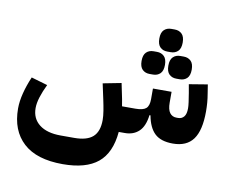

<svg xmlns="http://www.w3.org/2000/svg" viewBox="-91 -759 1326 1116"><g transform="rotate(10 572.0 -201.0)"><path d="M956 12Q885 12 849 -22Q813 -56 800 -127H794Q786 -61 754 -30.5Q722 0 671 0H635Q624 125 553.5 183Q483 241 346 241Q192 241 113.5 169Q35 97 35 -33Q35 -75 47.5 -124Q60 -173 82 -224L178 -196Q158 -155 146.5 -118.5Q135 -82 135 -53Q135 9 180 44Q225 79 306 79H386Q461 79 496 47.5Q531 16 531 -52Q531 -75 526 -106Q521 -137 514 -169L494 -262L602 -283L621 -191L628 -150H707Q752 -150 769.5 -165.5Q787 -181 787 -220V-283H897V-220Q897 -178 911.5 -159Q926 -140 951 -140H961Q982 -140 995 -155.5Q1008 -171 1008 -205Q1008 -219 1005 -240.5Q1002 -262 997 -293L988 -344L1097 -362L1105 -311Q1110 -282 1112 -256.5Q1114 -231 1114 -205Q1114 -93 1075.5 -40.5Q1037 12 956 12ZM911 -363Q885 -363 868.5 -379Q852 -395 852 -430Q852 -465 868.5 -481Q885 -497 911 -497H931Q957 -497 973.5 -481Q990 -465 990 -430Q990 -395 973.5 -379Q957 -363 931 -363ZM753 -363Q727 -363 710.5 -379Q694 -395 694 -430Q694 -465 710.5 -481Q727 -497 753 -497H773Q799 -497 815.5 -481Q832 -465 832 -430Q832 -395 815.5 -379Q799 -363 773 -363ZM832 -509Q806 -509 789.5 -525Q773 -541 773 -576Q773 -611 789.5 -627Q806 -643 832 -643H852Q878 -643 894.5 -627Q911 -611 911 -576Q911 -541 894.5 -525Q878 -509 852 -509Z"/></g></svg>

Font: IBM Plex Arabic
Style: Bold
Weight: 700
Designer: Mike Abbink, Paul van der Laan, Pieter van Rosmalen, Wael Morcos, Khajak Apelian
Foundry: Bold Monday
Version: Version 1.0